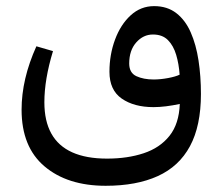

<svg xmlns="http://www.w3.org/2000/svg" viewBox="-20 -387 719 621"><path d="M476.6 -40.5Q495.6 -40.5 517.1 -43.2Q538.6 -45.9 561.5 -50.8Q559.1 13.7 528.1 52.5Q497.1 91.3 444.8 108.6Q392.6 126 326.2 126Q258.8 126 213.6 105.7Q168.5 85.4 146 44.9Q123.5 4.4 123.5 -56.2Q123.5 -130.4 151.4 -221.7L97.7 -237.3Q49.8 -131.3 49.8 -32.2Q49.8 88.4 124 151.1Q198.2 213.9 321.8 213.9Q421.4 213.9 490.2 182.6Q559.1 151.4 594.5 85.7Q629.9 20 629.9 -83Q629.9 -140.1 622.1 -191.4Q614.3 -242.7 596.9 -282.2Q579.6 -321.8 550.3 -344.5Q521 -367.2 478.5 -367.2Q435.1 -367.2 402.6 -337.4Q370.1 -307.6 352.1 -259Q334 -210.4 334 -154.8Q334 -95.7 373.8 -68.1Q413.6 -40.5 476.6 -40.5ZM477.1 -129.9Q444.3 -129.9 421.1 -140.6Q397.9 -151.4 397.9 -181.6Q397.9 -224.1 420.7 -249.8Q443.4 -275.4 474.6 -275.4Q505.4 -275.4 523.2 -257.3Q541 -239.3 549.8 -209.7Q558.6 -180.2 561 -145.5Q548.3 -139.2 523.4 -134.5Q498.5 -129.9 477.1 -129.9Z"/></svg>

Font: Sahel VF Regular
Style: Regular
Weight: 400
Foundry: Saber Rastikerdar (saber.rastikerdar@gmail.com)
Version: Version 3.4.0